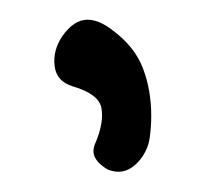

<svg xmlns="http://www.w3.org/2000/svg" viewBox="-20 -724 210 194"><path d="M43 -687.5Q54.7 -704.1 68.4 -704.1Q80.1 -704.1 93.8 -693.4Q116.2 -676.8 124.5 -654.8Q132.8 -632.8 132.8 -607.4Q132.8 -595.7 131.3 -585Q129.9 -574.2 123 -564.5Q108.4 -544.9 88.9 -552.7Q80.1 -557.6 76.2 -564.5Q72.3 -571.3 77.1 -581.1Q85 -600.6 82.5 -614.7Q80.1 -628.9 53.7 -636.7Q37.1 -641.6 35.2 -657.2Q33.2 -672.9 43 -687.5Z"/></svg>

Font: Scriphy
Style: Regular
Weight: 400
Designer: Ala M. Lockhart
Foundry: Ala M. Lockhart
Version: Version 1.0 2021